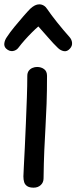

<svg xmlns="http://www.w3.org/2000/svg" viewBox="-22 -851 353 886"><path d="M104 -501Q104 -515 110.5 -524Q117 -533 127.5 -537.5Q138 -542 149 -542Q168 -542 181.5 -532Q195 -522 195 -501Q195 -429 193 -373Q191 -317 188 -266Q185 -215 182.5 -158.5Q180 -102 179 -28Q179 -9 166 3Q153 15 133 15Q114 15 103.5 8Q93 1 89.5 -10.5Q86 -22 86 -37Q86 -46 88 -82Q90 -118 92.5 -170.5Q95 -223 97.5 -283Q100 -343 102 -400Q104 -457 104 -501ZM64 -632Q54 -618 37.5 -615.5Q21 -613 6 -627Q-4 -637 -2 -651.5Q0 -666 9 -679Q24 -702 45 -727.5Q66 -753 86 -776Q106 -799 118 -811Q129 -821 139 -826Q149 -831 159 -831Q170 -831 179.5 -825.5Q189 -820 196 -809Q212 -785 241.5 -748Q271 -711 298 -681Q309 -669 310.5 -654Q312 -639 301 -627Q288 -612 272.5 -615Q257 -618 245 -630Q225 -649 200.5 -677.5Q176 -706 155 -729Q142 -718 125 -701Q108 -684 92 -666Q76 -648 64 -632Z"/></svg>

Font: Playpen Sans Hebrew
Style: Regular
Weight: 400
Designer: Tom Grace, Laura Meseguer, Veronika Burian, José Scaglione
Foundry: TypeTogether
Version: Version 2.000